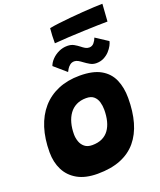

<svg xmlns="http://www.w3.org/2000/svg" viewBox="-192 -1194 1116 1337"><g transform="rotate(-20 366.0 -525.0)"><path d="M297 25.5Q207 25.5 148.2 -7.8Q89.5 -41 60.8 -98.5Q32 -156 32 -229.5Q32 -329.5 57.2 -409Q82.5 -488.5 131.2 -544.5Q180 -600.5 250.5 -630.2Q321 -660 411 -660Q508.5 -660 566.5 -627Q624.5 -594 650.2 -535Q676 -476 676 -398.5Q676 -299 653.8 -220.5Q631.5 -142 585.5 -87Q539.5 -32 467.8 -3.2Q396 25.5 297 25.5ZM329.5 -175Q372 -175 402.8 -189.5Q433.5 -204 453 -231Q472.5 -258 482 -295.5Q491.5 -333 491.5 -379Q491.5 -408 483.8 -435.2Q476 -462.5 456.2 -480Q436.5 -497.5 399.5 -497.5Q358 -497.5 327 -482Q296 -466.5 275.5 -438.2Q255 -410 244.8 -372Q234.5 -334 234.5 -289Q234.5 -262 243.5 -235.8Q252.5 -209.5 273.5 -192.2Q294.5 -175 329.5 -175ZM256 -787.5Q264.5 -812 285.8 -834Q307 -856 336.8 -870Q366.5 -884 400.5 -884Q429 -884 449.2 -872.5Q469.5 -861 486 -848Q499.5 -837 513 -829Q526.5 -821 542 -821Q564 -821 578 -838Q592 -855 598.5 -874L689 -815Q687 -802.5 677 -783.5Q667 -764.5 649.8 -745.8Q632.5 -727 607.8 -714.2Q583 -701.5 551.5 -701.5Q527 -701.5 506 -713.5Q485 -725.5 467 -739Q452 -750.5 437.8 -758.5Q423.5 -766.5 410 -766.5Q391 -766.5 377.5 -755.8Q364 -745 356 -731.8Q348 -718.5 344.5 -711ZM722.5 -947.5Q696.5 -947.5 649.2 -946.2Q602 -945 544.5 -942.8Q487 -940.5 429.8 -937.5Q372.5 -934.5 326.5 -930.5Q326.5 -959.5 327.5 -986.5Q328.5 -1013.5 331.5 -1041Q359 -1046.5 400.2 -1051.5Q441.5 -1056.5 488.8 -1061Q536 -1065.5 582.8 -1068.8Q629.5 -1072 668.5 -1074Q707.5 -1076 731.5 -1076Z"/></g></svg>

Font: Grandstander Thin Black
Style: Italic
Weight: 900
Italic angle: -15°
Version: Version 1.200